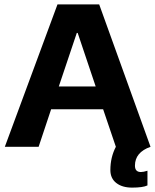

<svg xmlns="http://www.w3.org/2000/svg" viewBox="-20 -669 708 875"><path d="M582 186C614.7 186 638 182.7 652 176V109C640 113 630 115 622 115C604 115 595 105.3 595 86C595 45.3 618.7 16.7 666 0L432 -649H242L2 0H156L213 -171H450L508 0C491.3 32 483 67.3 483 106C483 131.3 492 151 510 165C528 179 552 186 582 186ZM416 -275H248L330 -519H334Z"/></svg>

Font: Play
Style: Bold
Weight: 700
Designer: Jonas Hecksher
Foundry: Jonas Hecksher, Playtypeª, e-types AS
Version: Version 1.002